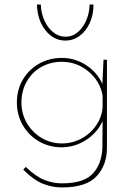

<svg xmlns="http://www.w3.org/2000/svg" viewBox="-20 -640 583 842"><path d="M449 -378V8Q449 84 403.5 133Q358 182 252 182Q209 182 168.5 166Q128 150 82 104L93 92Q138 135 175.5 149.5Q213 164 251 164Q347 164 386.5 122Q426 80 429 8L430 -109Q406 -57 356.5 -25.5Q307 6 249 6Q196 6 151 -20Q106 -46 80 -91Q54 -136 54 -190Q54 -247 80.5 -291.5Q107 -336 152 -361Q197 -386 251 -386Q309 -386 357.5 -354.5Q406 -323 429 -272L434 -378ZM430 -178V-221Q419 -284 368 -326.5Q317 -369 251 -369Q202 -369 161.5 -346.5Q121 -324 97.5 -283Q74 -242 74 -190Q74 -141 98 -100Q122 -59 162.5 -35Q203 -11 251 -11Q299 -11 340 -34Q381 -57 405.5 -96Q430 -135 430 -178ZM142 -620H159Q160 -583 174.5 -550.5Q189 -518 213.5 -498.5Q238 -479 267 -479Q311 -479 341 -520.5Q371 -562 373 -620H390Q390 -575 373.5 -539Q357 -503 329 -482.5Q301 -462 267 -462Q215 -462 179.5 -507Q144 -552 142 -620Z"/></svg>

Font: Josefin Sans Thin
Style: Regular
Weight: 250
Designer: Santiago Orozco
Foundry: Typemade
Version: Version 2.000